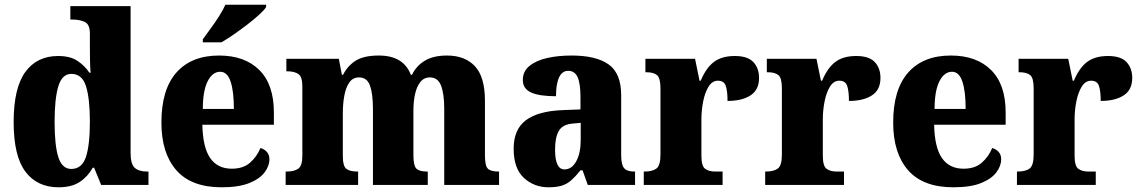

<svg xmlns="http://www.w3.org/2000/svg" viewBox="-20 -786 4846 816"><path d="M229 10Q138 10 88 -56.5Q38 -123 38 -267Q38 -412 87.5 -480Q137 -548 227 -548Q278 -548 309 -527.5Q340 -507 360 -477H365Q363 -500 362.5 -531Q362 -562 362 -591V-643Q362 -683 340 -693Q318 -703 287 -703H279V-760H535V-136Q535 -89 552.5 -73Q570 -57 604 -57H611V0H410L380 -73H374Q353 -35 318.5 -12.5Q284 10 229 10ZM283 -68Q328 -68 345 -118.5Q362 -169 362 -269Q362 -367 345.5 -419.5Q329 -472 283 -472Q244 -472 228 -419.5Q212 -367 212 -268Q212 -168 228 -118Q244 -68 283 -68Z M922 10Q793 10 729.5 -62.5Q666 -135 666 -265Q666 -406 730 -478Q794 -550 911 -550Q1020 -550 1082 -488.5Q1144 -427 1144 -308V-256H840Q842 -159 873.5 -114Q905 -69 965 -69Q1013 -69 1042 -94Q1071 -119 1087 -157Q1104 -152 1114.5 -140Q1125 -128 1125 -109Q1125 -81 1104.5 -53.5Q1084 -26 1039.5 -8Q995 10 922 10ZM974 -323Q974 -398 960 -439.5Q946 -481 916 -481Q883 -481 862.5 -440.5Q842 -400 842 -323ZM842 -619Q856 -639 875 -664.5Q894 -690 911 -717Q928 -744 938 -766H1111V-756Q1103 -743 1081.5 -723.5Q1060 -704 1031.5 -682Q1003 -660 974 -640Q945 -620 921 -606H842Z M1194 0V-57H1199Q1230 -57 1247.5 -69Q1265 -81 1265 -125V-419Q1265 -460 1248 -471.5Q1231 -483 1200 -483H1197V-536H1420L1433 -468H1438Q1457 -506 1491.5 -528Q1526 -550 1590 -550Q1695 -550 1726 -468H1731Q1749 -506 1785.5 -528Q1822 -550 1880 -550Q1956 -550 1998.5 -504.5Q2041 -459 2041 -358V-127Q2041 -81 2053.5 -69Q2066 -57 2098 -57H2101V0H1868V-323Q1868 -387 1854.5 -422Q1841 -457 1807 -457Q1782 -457 1766.5 -437.5Q1751 -418 1744 -386Q1737 -354 1737 -316V-127Q1737 -81 1750 -69Q1763 -57 1794 -57H1798V0H1565V-323Q1565 -387 1552.5 -422Q1540 -457 1506 -457Q1480 -457 1465 -436Q1450 -415 1443.5 -380Q1437 -345 1437 -305V-122Q1437 -80 1452 -68.5Q1467 -57 1498 -57H1502V0Z M2311 10Q2250 10 2206.5 -30Q2163 -70 2163 -154Q2163 -236 2215 -275Q2267 -314 2371 -318L2447 -321V-374Q2447 -430 2435 -457.5Q2423 -485 2395 -485Q2369 -485 2356 -457Q2343 -429 2343 -377Q2272 -377 2237 -393Q2202 -409 2202 -446Q2202 -483 2230.5 -506Q2259 -529 2305.5 -539.5Q2352 -550 2409 -550Q2514 -550 2567 -512Q2620 -474 2620 -381V-127Q2620 -87 2632 -72Q2644 -57 2675 -57H2679V0H2478L2456 -62H2447Q2426 -36 2408 -20Q2390 -4 2367.5 3Q2345 10 2311 10ZM2379 -66Q2410 -66 2429 -100.5Q2448 -135 2448 -191V-264L2416 -261Q2372 -258 2355.5 -230.5Q2339 -203 2339 -150Q2339 -66 2379 -66Z M2716 0V-57H2720Q2752 -57 2769.5 -69.5Q2787 -82 2787 -129V-411Q2787 -455 2772 -467Q2757 -479 2727 -479H2723V-536H2934L2953 -443H2958Q2981 -498 3014.5 -523Q3048 -548 3103 -548Q3158 -548 3182 -522Q3206 -496 3206 -455Q3206 -404 3169.5 -380.5Q3133 -357 3072 -357Q3072 -399 3064.5 -421Q3057 -443 3031 -443Q3007 -443 2991.5 -418Q2976 -393 2968.5 -355Q2961 -317 2961 -279V-124Q2961 -80 2977 -68.5Q2993 -57 3019 -57H3051V0Z M3232 0V-57H3236Q3268 -57 3285.5 -69.5Q3303 -82 3303 -129V-411Q3303 -455 3288 -467Q3273 -479 3243 -479H3239V-536H3450L3469 -443H3474Q3497 -498 3530.5 -523Q3564 -548 3619 -548Q3674 -548 3698 -522Q3722 -496 3722 -455Q3722 -404 3685.5 -380.5Q3649 -357 3588 -357Q3588 -399 3580.5 -421Q3573 -443 3547 -443Q3523 -443 3507.5 -418Q3492 -393 3484.5 -355Q3477 -317 3477 -279V-124Q3477 -80 3493 -68.5Q3509 -57 3535 -57H3567V0Z M4032 10Q3903 10 3839.5 -62.5Q3776 -135 3776 -265Q3776 -406 3840 -478Q3904 -550 4021 -550Q4130 -550 4192 -488.5Q4254 -427 4254 -308V-256H3950Q3952 -159 3983.5 -114Q4015 -69 4075 -69Q4123 -69 4152 -94Q4181 -119 4197 -157Q4214 -152 4224.5 -140Q4235 -128 4235 -109Q4235 -81 4214.5 -53.5Q4194 -26 4149.5 -8Q4105 10 4032 10ZM4084 -323Q4084 -398 4070 -439.5Q4056 -481 4026 -481Q3993 -481 3972.5 -440.5Q3952 -400 3952 -323Z M4302 0V-57H4306Q4338 -57 4355.5 -69.5Q4373 -82 4373 -129V-411Q4373 -455 4358 -467Q4343 -479 4313 -479H4309V-536H4520L4539 -443H4544Q4567 -498 4600.5 -523Q4634 -548 4689 -548Q4744 -548 4768 -522Q4792 -496 4792 -455Q4792 -404 4755.5 -380.5Q4719 -357 4658 -357Q4658 -399 4650.5 -421Q4643 -443 4617 -443Q4593 -443 4577.5 -418Q4562 -393 4554.5 -355Q4547 -317 4547 -279V-124Q4547 -80 4563 -68.5Q4579 -57 4605 -57H4637V0Z"/></svg>

Font: Noto Serif Armenian SemiCondensed ExtraBold
Style: Regular
Weight: 800
Width: 4
Designer: Monotype Design Team
Foundry: Monotype Imaging Inc.
Version: Version 2.008; ttfautohint (v1.8.4.7-5d5b)